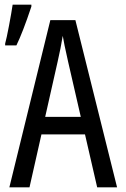

<svg xmlns="http://www.w3.org/2000/svg" viewBox="-20 -800 540 820"><path d="M343 -226H157L106 0H20L195 -714H302L480 0H395ZM325 -301 271 -536Q252 -620 248 -647Q240 -597 226 -536L173 -301ZM2 -614Q8 -635 18.5 -690.5Q29 -746 34 -780H114V-772Q77 -661 50 -606H2Z"/></svg>

Font: Noto Sans Mono UI Cond
Style: Regular
Weight: 400
Width: 3
Monospace: yes
Designer: Monotype Design team
Foundry: Monotype Imaging Inc.
Version: Version 1.000